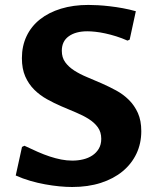

<svg xmlns="http://www.w3.org/2000/svg" viewBox="-20 -745 634 775"><path d="M272 -96.7Q294.9 -96.7 315.9 -101.8Q336.9 -106.9 353 -117.7Q369.1 -128.4 378.9 -145Q388.7 -161.6 388.7 -184.6Q388.7 -211.9 375 -231Q361.3 -250 338.6 -264.4Q315.9 -278.8 287.1 -290.8Q258.3 -302.7 228.3 -315.7Q198.2 -328.6 169.7 -344.5Q141.1 -360.4 118.4 -382.8Q95.7 -405.3 82 -436.3Q68.4 -467.3 68.4 -510.3Q68.4 -559.6 87.4 -599.4Q106.4 -639.2 141.6 -667Q176.8 -694.8 226.3 -710Q275.9 -725.1 336.9 -725.1Q353.5 -725.1 375.7 -723.9Q397.9 -722.7 423.3 -719.7Q448.7 -716.8 475.6 -711.9Q502.4 -707 528.3 -699.7L503.4 -585L494.6 -581.1Q471.7 -591.3 449 -598.4Q426.3 -605.5 405 -610.1Q383.8 -614.7 365.2 -616.7Q346.7 -618.7 332.5 -618.7Q285.6 -618.7 257.6 -598.6Q229.5 -578.6 229.5 -540Q229.5 -512.7 243.2 -493.9Q256.8 -475.1 279.5 -460.4Q302.2 -445.8 331.1 -433.8Q359.9 -421.9 389.9 -408.7Q419.9 -395.5 448.7 -379.9Q477.5 -364.3 500.2 -341.8Q522.9 -319.3 536.6 -288.8Q550.3 -258.3 550.3 -215.8Q550.3 -166 530.8 -124.8Q511.2 -83.5 474.9 -53.5Q438.5 -23.4 387 -6.8Q335.4 9.8 271 9.8Q247.1 9.8 219.2 7.1Q191.4 4.4 161.9 -1Q132.3 -6.3 102.1 -15.1Q71.8 -23.9 43.5 -36.6L68.8 -151.9L78.6 -156.7Q106.4 -143.6 131.8 -132.3Q157.2 -121.1 180.9 -113.3Q204.6 -105.5 227.1 -101.1Q249.5 -96.7 272 -96.7Z"/></svg>

Font: Proza Libre
Style: Bold
Weight: 700
Designer: Jasper de Waard
Foundry: Jasper de Waard
Version: Version 1.000; ttfautohint (v1.4.1.8-43bc)